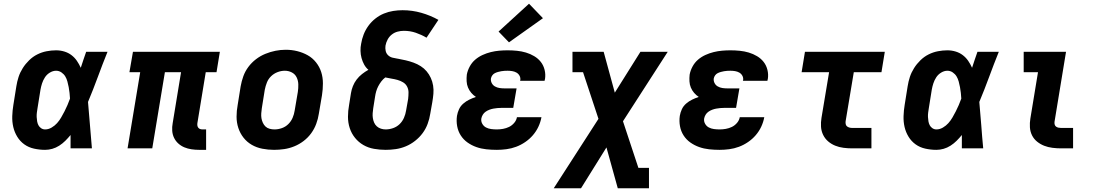

<svg xmlns="http://www.w3.org/2000/svg" viewBox="-20 -799 5890 1034"><path d="M223 8Q193 8 163.5 1.5Q134 -5 111 -21.5Q88 -38 73 -62.5Q58 -87 51.5 -115Q45 -143 46 -173.5Q47 -204 52 -234L68 -334Q72 -360 80 -384.5Q88 -409 102.5 -432Q117 -455 137 -474.5Q157 -494 181 -506Q205 -518 231 -523Q257 -528 282 -528Q305 -528 326.5 -521.5Q348 -515 365 -502Q382 -489 394 -471.5Q406 -454 415 -434Q422 -455 429 -476.5Q436 -498 444 -520H559Q532 -453 507 -385Q482 -317 454 -250Q460 -188 464.5 -125Q469 -62 475 0H360Q360 -18 360 -36Q360 -54 360 -72Q347 -56 332 -41Q317 -26 299 -14.5Q281 -3 261.5 2.5Q242 8 223 8ZM223 -102Q241 -102 258 -112Q275 -122 287.5 -136Q300 -150 309.5 -166.5Q319 -183 327.5 -199.5Q336 -216 343.5 -233.5Q351 -251 357 -268Q356 -284 354.5 -299Q353 -314 350 -329.5Q347 -345 343 -360Q339 -375 331.5 -387.5Q324 -400 311 -409Q298 -418 282 -418Q265 -418 248.5 -408Q232 -398 222 -382.5Q212 -367 206.5 -350Q201 -333 198 -316L182 -216Q180 -204 178.5 -192.5Q177 -181 177.5 -169Q178 -157 180 -145.5Q182 -134 187 -124.5Q192 -115 201.5 -108.5Q211 -102 223 -102Z M1053 8Q1032 8 1011.5 5Q991 2 973 -5.5Q955 -13 940.5 -26Q926 -39 917.5 -56.5Q909 -74 907.5 -94.5Q906 -115 910 -136L955 -410H868L800 0H667L735 -410H677L696 -520H1164L1146 -410H1088L1043 -136Q1042 -129 1043 -122.5Q1044 -116 1048 -111Q1052 -106 1058 -104Q1064 -102 1071 -102H1090V8Z M1456 8Q1424 8 1393 2Q1362 -4 1336 -19Q1310 -34 1291.5 -57.5Q1273 -81 1263.5 -110Q1254 -139 1254 -170.5Q1254 -202 1260 -234L1276 -334Q1281 -362 1290.5 -388.5Q1300 -415 1317.5 -438.5Q1335 -462 1358.5 -480Q1382 -498 1409 -509Q1436 -520 1463.5 -525.5Q1491 -531 1519 -531Q1551 -531 1581 -523.5Q1611 -516 1637 -501.5Q1663 -487 1682 -463Q1701 -439 1710 -410.5Q1719 -382 1719 -350Q1719 -318 1714 -286L1697 -186Q1693 -159 1683 -132Q1673 -105 1656 -81.5Q1639 -58 1615.5 -40Q1592 -22 1565 -11Q1538 0 1510.5 4Q1483 8 1456 8ZM1458 -102Q1478 -102 1498 -109Q1518 -116 1533 -131Q1548 -146 1556 -165Q1564 -184 1567 -204L1584 -304Q1587 -324 1586.5 -344.5Q1586 -365 1577.5 -382.5Q1569 -400 1551.5 -409Q1534 -418 1514 -418Q1494 -418 1474.5 -410.5Q1455 -403 1440 -388.5Q1425 -374 1417.5 -355Q1410 -336 1406 -316L1390 -216Q1388 -203 1387 -189Q1386 -175 1388 -162.5Q1390 -150 1395.5 -138Q1401 -126 1410 -117.5Q1419 -109 1432 -105.5Q1445 -102 1458 -102Z M2057 8Q2025 8 1994 2.5Q1963 -3 1937 -18Q1911 -33 1892 -56.5Q1873 -80 1863.5 -109Q1854 -138 1854 -170Q1854 -202 1860 -234L1870 -297Q1873 -316 1880.5 -335Q1888 -354 1900.5 -370.5Q1913 -387 1929.5 -400Q1946 -413 1964 -423Q1950 -435 1941 -451.5Q1932 -468 1927 -486.5Q1922 -505 1921.5 -525Q1921 -545 1925 -564Q1929 -589 1938.5 -613.5Q1948 -638 1964 -660Q1980 -682 2001.5 -699Q2023 -716 2047.5 -726Q2072 -736 2097.5 -740Q2123 -744 2148 -744Q2200 -744 2249 -730Q2298 -716 2341 -692L2277 -596Q2250 -612 2219.5 -622.5Q2189 -633 2155 -633Q2138 -633 2121 -628.5Q2104 -624 2090 -613Q2076 -602 2067.5 -586Q2059 -570 2056 -553Q2054 -539 2057 -525Q2060 -511 2070 -501.5Q2080 -492 2093.5 -488.5Q2107 -485 2121 -483H2122Q2144 -479 2165.5 -474Q2187 -469 2207.5 -461.5Q2228 -454 2246 -442.5Q2264 -431 2277.5 -415Q2291 -399 2300 -379.5Q2309 -360 2312.5 -338Q2316 -316 2314 -293.5Q2312 -271 2308 -248L2297 -186Q2293 -159 2283 -132Q2273 -105 2256 -82Q2239 -59 2215.5 -40.5Q2192 -22 2165.5 -11Q2139 0 2111.5 4Q2084 8 2057 8ZM2057 -102Q2077 -102 2097 -109Q2117 -116 2132 -130.5Q2147 -145 2155.5 -164.5Q2164 -184 2167 -204L2178 -266Q2180 -284 2180 -301Q2180 -318 2172.5 -332.5Q2165 -347 2151 -355.5Q2137 -364 2121 -368.5Q2105 -373 2088.5 -375.5Q2072 -378 2055 -382Q2043 -373 2033.5 -360.5Q2024 -348 2017 -334.5Q2010 -321 2006 -307Q2002 -293 2000 -279L1990 -216Q1988 -203 1987 -189.5Q1986 -176 1988 -163Q1990 -150 1995 -138.5Q2000 -127 2009.5 -118.5Q2019 -110 2031.5 -106Q2044 -102 2057 -102Z M2656 8Q2627 8 2599 5Q2571 2 2545.5 -7Q2520 -16 2498 -31.5Q2476 -47 2461.5 -69.5Q2447 -92 2442 -119.5Q2437 -147 2441 -175Q2444 -193 2452 -210.5Q2460 -228 2475 -241Q2490 -254 2507.5 -262.5Q2525 -271 2543 -277Q2529 -286 2518 -299Q2507 -312 2500.5 -327.5Q2494 -343 2493 -361Q2492 -379 2494 -397Q2498 -419 2509.5 -440.5Q2521 -462 2539 -477.5Q2557 -493 2579 -503Q2601 -513 2623.5 -518.5Q2646 -524 2668.5 -526Q2691 -528 2714 -528Q2739 -528 2764 -525.5Q2789 -523 2812.5 -516Q2836 -509 2857 -496.5Q2878 -484 2892.5 -465.5Q2907 -447 2913 -422.5Q2919 -398 2915 -373Q2914 -371 2913.5 -368.5Q2913 -366 2913 -364H2781Q2781 -365 2781 -365.5Q2781 -366 2782 -367Q2784 -380 2778 -391Q2772 -402 2761.5 -408Q2751 -414 2738.5 -416Q2726 -418 2714 -418Q2705 -418 2696.5 -417.5Q2688 -417 2679.5 -415.5Q2671 -414 2662 -411.5Q2653 -409 2645 -405Q2637 -401 2631.5 -393.5Q2626 -386 2624 -377Q2622 -364 2628 -352Q2634 -340 2645.5 -333.5Q2657 -327 2670 -325Q2683 -323 2697 -323H2762L2744 -218H2680Q2669 -218 2658.5 -217Q2648 -216 2637 -214Q2626 -212 2615.5 -208Q2605 -204 2595.5 -197.5Q2586 -191 2580 -181Q2574 -171 2572 -160Q2570 -145 2577.5 -132Q2585 -119 2597.5 -112.5Q2610 -106 2625 -104Q2640 -102 2656 -102Q2672 -102 2689 -105Q2706 -108 2721.5 -115.5Q2737 -123 2749 -137Q2761 -151 2764 -168H2896Q2891 -141 2879.5 -116.5Q2868 -92 2850 -71Q2832 -50 2808.5 -34Q2785 -18 2759.5 -8.5Q2734 1 2707.5 4.5Q2681 8 2656 8ZM2721 -571 2665 -629 2829 -779 2904 -701Z M2962 215 3203 -159 3120 -410H3063V-520H3231L3291 -300L3429 -520H3576L3335 -146L3418 105H3475V215H3307L3246 -5L3109 215Z M3856 8Q3827 8 3799 5Q3771 2 3745.5 -7Q3720 -16 3698 -31.5Q3676 -47 3661.5 -69.5Q3647 -92 3642 -119.5Q3637 -147 3641 -175Q3644 -193 3652 -210.5Q3660 -228 3675 -241Q3690 -254 3707.5 -262.5Q3725 -271 3743 -277Q3729 -286 3718 -299Q3707 -312 3700.5 -327.5Q3694 -343 3693 -361Q3692 -379 3694 -397Q3698 -419 3709.5 -440.5Q3721 -462 3739 -477.5Q3757 -493 3779 -503Q3801 -513 3823.5 -518.5Q3846 -524 3868.5 -526Q3891 -528 3914 -528Q3939 -528 3964 -525.5Q3989 -523 4012.5 -516Q4036 -509 4057 -496.5Q4078 -484 4092.5 -465.5Q4107 -447 4113 -422.5Q4119 -398 4115 -373Q4114 -371 4113.5 -368.5Q4113 -366 4113 -364H3981Q3981 -365 3981 -365.5Q3981 -366 3982 -367Q3984 -380 3978 -391Q3972 -402 3961.5 -408Q3951 -414 3938.5 -416Q3926 -418 3914 -418Q3905 -418 3896.5 -417.5Q3888 -417 3879.5 -415.5Q3871 -414 3862 -411.5Q3853 -409 3845 -405Q3837 -401 3831.5 -393.5Q3826 -386 3824 -377Q3822 -364 3828 -352Q3834 -340 3845.5 -333.5Q3857 -327 3870 -325Q3883 -323 3897 -323H3962L3944 -218H3880Q3869 -218 3858.5 -217Q3848 -216 3837 -214Q3826 -212 3815.5 -208Q3805 -204 3795.5 -197.5Q3786 -191 3780 -181Q3774 -171 3772 -160Q3770 -145 3777.5 -132Q3785 -119 3797.5 -112.5Q3810 -106 3825 -104Q3840 -102 3856 -102Q3872 -102 3889 -105Q3906 -108 3921.5 -115.5Q3937 -123 3949 -137Q3961 -151 3964 -168H4096Q4091 -141 4079.5 -116.5Q4068 -92 4050 -71Q4032 -50 4008.5 -34Q3985 -18 3959.5 -8.5Q3934 1 3907.5 4.5Q3881 8 3856 8Z M4569 0Q4546 0 4522.5 -3Q4499 -6 4478 -14.5Q4457 -23 4440 -37.5Q4423 -52 4413 -72.5Q4403 -93 4401.5 -116.5Q4400 -140 4404 -164L4445 -410H4297L4315 -520H4745L4727 -410H4578L4534 -146Q4533 -138 4534.5 -130.5Q4536 -123 4541.5 -118.5Q4547 -114 4554.5 -112Q4562 -110 4569 -110H4673V0Z M5023 8Q4993 8 4963.5 1.5Q4934 -5 4911 -21.5Q4888 -38 4873 -62.5Q4858 -87 4851.5 -115Q4845 -143 4846 -173.5Q4847 -204 4852 -234L4868 -334Q4872 -360 4880 -384.5Q4888 -409 4902.5 -432Q4917 -455 4937 -474.5Q4957 -494 4981 -506Q5005 -518 5031 -523Q5057 -528 5082 -528Q5105 -528 5126.5 -521.5Q5148 -515 5165 -502Q5182 -489 5194 -471.5Q5206 -454 5215 -434Q5222 -455 5229 -476.5Q5236 -498 5244 -520H5359Q5332 -453 5307 -385Q5282 -317 5254 -250Q5260 -188 5264.5 -125Q5269 -62 5275 0H5160Q5160 -18 5160 -36Q5160 -54 5160 -72Q5147 -56 5132 -41Q5117 -26 5099 -14.5Q5081 -3 5061.5 2.5Q5042 8 5023 8ZM5023 -102Q5041 -102 5058 -112Q5075 -122 5087.5 -136Q5100 -150 5109.5 -166.5Q5119 -183 5127.5 -199.5Q5136 -216 5143.5 -233.5Q5151 -251 5157 -268Q5156 -284 5154.5 -299Q5153 -314 5150 -329.5Q5147 -345 5143 -360Q5139 -375 5131.5 -387.5Q5124 -400 5111 -409Q5098 -418 5082 -418Q5065 -418 5048.5 -408Q5032 -398 5022 -382.5Q5012 -367 5006.5 -350Q5001 -333 4998 -316L4982 -216Q4980 -204 4978.5 -192.5Q4977 -181 4977.5 -169Q4978 -157 4980 -145.5Q4982 -134 4987 -124.5Q4992 -115 5001.5 -108.5Q5011 -102 5023 -102Z M5694 0Q5671 0 5647.5 -3Q5624 -6 5603.5 -14Q5583 -22 5565.5 -36Q5548 -50 5538 -70Q5528 -90 5526.5 -113.5Q5525 -137 5529 -161L5570 -410H5493V-520H5721L5659 -143Q5658 -135 5660 -128Q5662 -121 5667.5 -117Q5673 -113 5680 -111.5Q5687 -110 5694 -110H5759V0Z"/></svg>

Font: Iosevka Etoile XBdObl
Style: Regular
Weight: 800
Italic angle: -9°
Designer: Belleve Invis
Foundry: Belleve Invis
Version: Version 15.5.2; ttfautohint (v1.8.4)